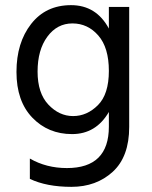

<svg xmlns="http://www.w3.org/2000/svg" viewBox="-20 -534 589 746"><path d="M261.5 -443Q202 -443 164 -391.5Q126 -340 126 -256Q126 -172 168 -127.5Q210 -83 264 -83Q318 -83 360.5 -125.5Q403 -168 403 -258.5Q403 -349 362 -396Q321 -443 261.5 -443ZM482 -41Q482 75 418 133.5Q354 192 257.5 192Q161 192 96 161V82Q160 119 240 119Q403 119 403 -42V-99Q353 -13 260 -13Q167 -13 105.5 -77Q44 -141 44 -254.5Q44 -368 101 -441Q158 -514 256 -514Q354 -514 403 -423V-507H482Z"/></svg>

Font: Hind Colombo
Style: Regular
Weight: 400
Designer: Jyotish Sonowal, Aditi Pimprikar
Foundry: Indian Type Foundry
Version: Version 1.000;PS 1.0;hotconv 1.0.86;makeotf.lib2.5.63406; tt